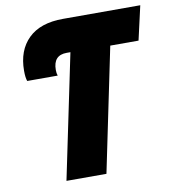

<svg xmlns="http://www.w3.org/2000/svg" viewBox="-81 -785 772 856"><g transform="rotate(-10 305.5 -357.0)"><path d="M332 0 448 -560H576L611 -714H261Q158 -714 104 -661Q50 -608 50 -516Q50 -485 56 -469H194Q190 -480 190 -495Q190 -562 251 -562H268L151 0Z"/></g></svg>

Font: Noto Sans Display SemiCondensed Black
Style: Italic
Weight: 900
Width: 4
Designer: Monotype Design team
Foundry: Monotype Imaging Inc.
Version: 1.000